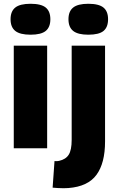

<svg xmlns="http://www.w3.org/2000/svg" viewBox="-20 -786 630 1018"><path d="M142 -602Q86 -602 61 -622Q36 -642 36 -684Q36 -726 61 -746Q86 -766 142 -766Q198 -766 222.5 -746Q247 -726 247 -684Q247 -642 222.5 -622Q198 -602 142 -602ZM53 0V-544H230V0ZM537 -544V-36Q537 79 491.5 141Q446 203 343 211Q332 212 317 212Q302 212 287 211Q272 210 259 209L269 68Q276 69 281.5 68.5Q287 68 293 67Q329 59 344.5 34Q360 9 360 -44V-544ZM448 -602Q393 -602 368 -622Q343 -642 343 -684Q343 -726 368 -746Q393 -766 448 -766Q504 -766 528.5 -746Q553 -726 553 -684Q553 -642 529 -622Q505 -602 448 -602Z"/></svg>

Font: Georama SemiExpanded
Style: Bold
Weight: 700
Width: 6
Designer: Jean-Baptiste Levee
Foundry: Production Type
Version: Version 1.001